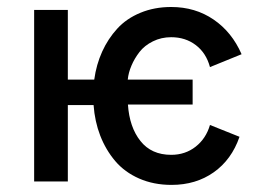

<svg xmlns="http://www.w3.org/2000/svg" viewBox="-20 -516 731 546"><path d="M467.8 9.8Q417 9.8 375.7 -8.3Q334.5 -26.4 307.6 -58.1Q280.8 -89.8 265.1 -130.1Q249.5 -170.4 246.1 -217.3H172.9V0H77.1V-487.8H172.9V-289.6H248Q253.9 -332.5 270.5 -369.1Q287.1 -405.8 313.5 -434.6Q339.8 -463.4 379.4 -479.7Q418.9 -496.1 466.8 -496.1Q535.2 -496.1 587.4 -460.4Q639.6 -424.8 667 -361.8L577.1 -325.2Q566.4 -365.2 536.9 -387.7Q507.3 -410.2 466.8 -410.2Q438.5 -410.2 414.8 -398.4Q391.1 -386.7 376.7 -368.2Q362.3 -349.6 353.8 -329.3Q345.2 -309.1 343.3 -289.6H527.8V-218.8H343.8Q348.1 -154.3 379.4 -115Q410.6 -75.7 466.8 -75.7Q506.8 -75.7 536.4 -98.9Q565.9 -122.1 577.1 -160.6L661.1 -127Q638.7 -62 587.9 -26.1Q537.1 9.8 467.8 9.8Z"/></svg>

Font: HK Grotesk Medium
Style: Regular
Weight: 500
Designer: Alfredo Marco Pradil and Stefan Peev
Foundry: Hanken Design Co.
Version: Version 1.045;PS 001.045;hotconv 1.0.88;makeotf.lib2.5.64775